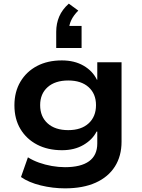

<svg xmlns="http://www.w3.org/2000/svg" viewBox="-20 -842 776 1052"><path d="M336 190Q269 190 203.5 174Q138 158 95 128L133 20Q160 37 193.5 49Q227 61 264 67.5Q301 74 336 74Q423 74 468 41.5Q513 9 513 -56V-121H509Q487 -77 437.5 -48Q388 -19 320 -19Q242 -19 183.5 -49.5Q125 -80 92 -135Q59 -190 59 -265Q59 -339 92 -394.5Q125 -450 183 -480.5Q241 -511 319 -511Q388 -511 438 -482Q488 -453 511 -405H513V-501H646V-66Q646 13 609.5 70.5Q573 128 504 159Q435 190 336 190ZM354 -129Q425 -129 465.5 -166Q506 -203 506 -266Q506 -328 465.5 -364.5Q425 -401 354 -401Q282 -401 241 -364.5Q200 -328 200 -266Q200 -203 241 -166Q282 -129 354 -129ZM288 -579V-668Q288 -713 304.5 -751.5Q321 -790 357 -822L409 -784Q383 -758 370.5 -731.5Q358 -705 358 -680L331 -700H427V-579Z"/></svg>

Font: Nunito Sans 7pt SemiExpanded
Style: Bold
Weight: 700
Width: 6
Designer: Vernon Adams
Foundry: Vernon Adams
Version: Version 3.101;gftools[0.9.27]